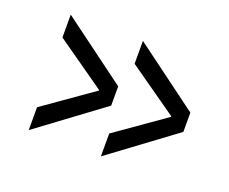

<svg xmlns="http://www.w3.org/2000/svg" viewBox="-86 -665 896 750"><g transform="rotate(20 362.0 -290.0)"><path d="M92 -435V-530L362 -330V-250L92 -50V-145L297 -289V-291ZM392 -435V-530L662 -330V-250L392 -50V-145L597 -289V-291Z"/></g></svg>

Font: M PLUS 1p Medium
Style: Regular
Weight: 500
Version: Version 1.062